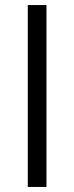

<svg xmlns="http://www.w3.org/2000/svg" viewBox="-20 -740 294 760"><path d="M90 0H164V-720H90Z"/></svg>

Font: Fixel Display Regular
Style: Regular
Weight: 400
Designer: AlfaBravo + MacPaw
Foundry: Kyrylo Tkachov, Marchela Mozhyna, Serhii Makarenko, Maria Weinstein, Zakhar Kryvoshyya
Version: Version 1.211